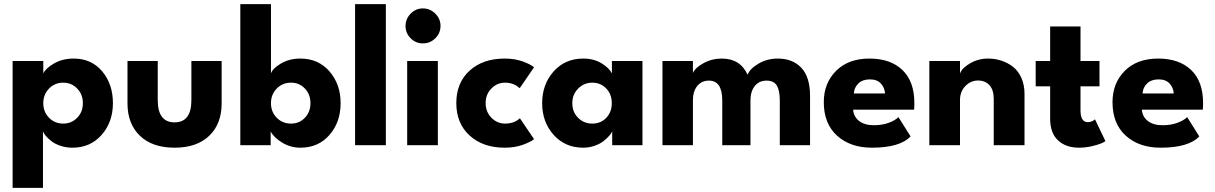

<svg xmlns="http://www.w3.org/2000/svg" viewBox="-20 -708 5922 936"><path d="M189.5 208H41.5V-410.5H191V-350Q203 -375.5 244 -399Q285 -422.5 339 -422.5Q426 -422.5 478.2 -360.2Q530.5 -298 530.5 -205Q530.5 -113 475.5 -50.5Q420.5 12 333 12Q302.5 12 275.5 3Q248.5 -6 231.2 -19.5Q214 -33 203.5 -45.2Q193 -57.5 189.5 -67ZM288.5 -305Q247 -305 219 -276.2Q191 -247.5 191 -205Q191 -162.5 219 -134Q247 -105.5 288.5 -105.5Q328.5 -105.5 356.2 -133.8Q384 -162 384 -205Q384 -248 356.2 -276.5Q328.5 -305 288.5 -305Z M749 -220Q749 -111.5 831 -111.5Q913 -111.5 913 -220V-410.5H1060.5V-204Q1060.5 -104 1000 -46Q939.5 12 831 12Q722.5 12 662 -46.2Q601.5 -104.5 601.5 -204V-410.5H749Z M1151.5 0V-688H1301V-350Q1309 -374.5 1349.8 -398.5Q1390.5 -422.5 1444.5 -422.5Q1532 -422.5 1586.2 -360Q1640.5 -297.5 1640.5 -205Q1640.5 -112.5 1586.2 -50.2Q1532 12 1444.5 12Q1397 12 1356.5 -12.2Q1316 -36.5 1299.5 -67V0ZM1399 -305Q1357 -305 1329 -276.2Q1301 -247.5 1301 -205Q1301 -162.5 1329 -134Q1357 -105.5 1399 -105.5Q1439 -105.5 1466.2 -133.8Q1493.5 -162 1493.5 -205Q1493.5 -248 1466.2 -276.5Q1439 -305 1399 -305Z M1861 0H1711V-688H1861Z M2041.5 -496.5Q2006.5 -496.5 1981.8 -521.5Q1957 -546.5 1957 -581.5Q1957 -616 1982 -641.5Q2007 -667 2041.5 -667Q2076.5 -667 2102 -641.8Q2127.5 -616.5 2127.5 -581.5Q2127.5 -546.5 2102.2 -521.5Q2077 -496.5 2041.5 -496.5ZM1965 0V-410.5H2114.5V0Z M2442 -105.5Q2487 -105.5 2514.5 -131.5L2583.5 -29.5Q2566 -15.5 2527.8 -1.8Q2489.5 12 2440.5 12Q2334.5 12 2269.5 -47.2Q2204.5 -106.5 2204.5 -205.5Q2204.5 -304.5 2269.2 -363.5Q2334 -422.5 2440.5 -422.5Q2489 -422.5 2528 -408.5Q2567 -394.5 2583.5 -380L2513.5 -278Q2484.5 -305 2442 -305Q2403.5 -305 2375.5 -276.5Q2347.5 -248 2347.5 -205.5Q2347.5 -163 2375.5 -134.2Q2403.5 -105.5 2442 -105.5Z M2964.5 0V-67Q2960.5 -58 2949.5 -45.5Q2938.5 -33 2921.2 -19.5Q2904 -6 2877.8 3Q2851.5 12 2823 12Q2735 12 2679 -50.5Q2623 -113 2623 -205Q2623 -297 2679 -359.8Q2735 -422.5 2823 -422.5Q2875.5 -422.5 2913 -399.2Q2950.5 -376 2963 -350V-410.5H3112V0ZM2770 -205Q2770 -162 2798.2 -133.8Q2826.5 -105.5 2867 -105.5Q2909 -105.5 2935.8 -133.8Q2962.5 -162 2962.5 -205Q2962.5 -248 2935.5 -276.5Q2908.5 -305 2867 -305Q2827 -305 2798.5 -276.2Q2770 -247.5 2770 -205Z M3771.5 -422.5Q3844.5 -422.5 3886.8 -377.2Q3929 -332 3929 -241V0H3781.5V-218.5Q3781.5 -266 3767.2 -290.5Q3753 -315 3716.5 -315Q3681 -315 3659.8 -288.8Q3638.5 -262.5 3638.5 -218.5V0H3501V-218.5Q3501 -315 3436 -315Q3400.5 -315 3379.2 -289Q3358 -263 3358 -218.5V0H3209.5V-410.5H3358V-352Q3368 -377 3409.2 -399.8Q3450.5 -422.5 3498.5 -422.5Q3589 -422.5 3624.5 -343.5Q3635.5 -373 3677.8 -397.8Q3720 -422.5 3771.5 -422.5Z M4139 -173.5Q4141.5 -139 4168.2 -118.2Q4195 -97.5 4240.5 -97.5Q4280.5 -97.5 4312.2 -109.2Q4344 -121 4360 -137L4419 -43Q4367 12 4230.5 12Q4125.5 12 4060.8 -46.5Q3996 -105 3996 -210Q3996 -302.5 4055.8 -362.5Q4115.5 -422.5 4218.5 -422.5Q4321 -422.5 4379.2 -366.8Q4437.5 -311 4437.5 -205.5Q4437.5 -180 4436 -173.5ZM4294.5 -252.5Q4293 -280 4274.5 -300.5Q4256 -321 4221 -321Q4185 -321 4164.5 -301Q4144 -281 4142.5 -252.5Z M4797 -422.5Q4830.5 -422.5 4861.2 -412.5Q4892 -402.5 4917.8 -382.8Q4943.5 -363 4959 -328.8Q4974.5 -294.5 4974.5 -250.5V0H4824.5V-226Q4824.5 -269.5 4803.8 -292.5Q4783 -315.5 4747.5 -315.5Q4712.5 -315.5 4686.2 -288.5Q4660 -261.5 4660 -220.5V0H4510.5V-410.5H4660V-349.5Q4669 -376 4709 -399.2Q4749 -422.5 4797 -422.5Z M5029 -410.5H5099.5V-579H5247.5V-410.5H5340V-287H5247.5V-170Q5247.5 -112.5 5283 -112.5Q5295 -112.5 5305 -117.5Q5315 -122.5 5318 -126.5L5369 -20Q5364 -15.5 5348 -8.8Q5332 -2 5301.5 5Q5271 12 5240 12Q5176 12 5137.8 -23.8Q5099.5 -59.5 5099.5 -129.5V-287H5029Z M5546.5 -173.5Q5549 -139 5575.8 -118.2Q5602.5 -97.5 5648 -97.5Q5688 -97.5 5719.8 -109.2Q5751.5 -121 5767.5 -137L5826.5 -43Q5774.5 12 5638 12Q5533 12 5468.2 -46.5Q5403.5 -105 5403.5 -210Q5403.5 -302.5 5463.2 -362.5Q5523 -422.5 5626 -422.5Q5728.5 -422.5 5786.8 -366.8Q5845 -311 5845 -205.5Q5845 -180 5843.5 -173.5ZM5702 -252.5Q5700.5 -280 5682 -300.5Q5663.5 -321 5628.5 -321Q5592.5 -321 5572 -301Q5551.5 -281 5550 -252.5Z"/></svg>

Font: League Spartan
Style: Bold
Weight: 700
Foundry: The League of Moveable Type
Version: Version 2.002